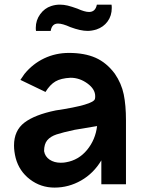

<svg xmlns="http://www.w3.org/2000/svg" viewBox="-20 -811 637 845"><path d="M485.4 -486.5Q514.6 -443.8 524.5 -395.8Q534.4 -347.9 534.4 -281.2V0H426V-105.2Q391.7 -47.9 337 -16.7Q282.3 14.6 219.8 14.6Q159.4 14.6 112 -21.4Q64.6 -57.3 49 -115.6Q41.7 -144.8 41.7 -170.8Q41.7 -236.5 87.5 -271.4Q133.3 -306.2 225 -325Q392.7 -350 397.9 -376Q399 -380.2 399 -387.5Q399 -418.8 364.6 -443.8Q330.2 -468.8 290.6 -468.8Q247.9 -466.7 224 -452.6Q200 -438.5 180.2 -406.3L69.8 -459.4L87.5 -485.4Q124 -530.2 174.5 -554.2Q225 -578.1 283.3 -578.1Q352.1 -578.1 400.5 -556.8Q449 -535.4 485.4 -486.5ZM407.3 -256.2 308.3 -239.6Q255.2 -228.1 228.6 -219.3Q202.1 -210.4 188 -193.8Q174 -177.1 174 -145.8Q178.1 -121.9 198.4 -108.3Q218.8 -94.8 246.9 -94.8Q262.5 -94.8 270.8 -96.9Q326 -106.3 363 -151Q400 -195.8 407.3 -256.2ZM470.8 -790.6Q471.9 -785.4 471.9 -776Q471.9 -741.7 453.6 -716.7Q435.4 -691.7 404.2 -681.2Q383.3 -675 365.6 -675Q334.4 -675 289.6 -691.7Q255.2 -707.3 235.4 -707.3Q208.3 -707.3 203.1 -675H138.5Q137.5 -679.2 137.5 -688.5Q137.5 -721.9 156.8 -748.4Q176 -775 205.2 -784.4Q224 -790.6 242.7 -790.6Q260.4 -790.6 277.6 -786.5Q294.8 -782.3 320.8 -772.9Q353.1 -758.3 371.9 -758.3Q400 -758.3 406.3 -790.6Z"/></svg>

Font: Vladivostok Bold
Style: Regular
Weight: 700
Width: 4
Designer: Michael Sharanda
Foundry: Michael Sharanda
Version: Version 1.005